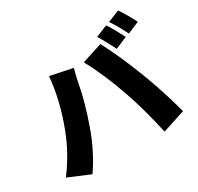

<svg xmlns="http://www.w3.org/2000/svg" viewBox="-183 -1074 1367 1327"><g transform="rotate(-30 500.0 -410.0)"><path d="M788 -808Q820 -761 866 -671L771 -631Q716 -738 694 -770ZM911 -856Q952 -796 990 -720L896 -680Q854 -766 817 -818ZM271 -702 448 -665Q430 -600 421 -550Q397 -420 339 -256Q282 -94 192 36L21 -36Q119 -164 178 -317Q254 -513 271 -702ZM527 -664 689 -716Q761 -582 838 -382Q902 -216 952 -29L771 30Q721 -192 672 -328Q604 -523 527 -664Z"/></g></svg>

Font: KaiGen Gothic KR Heavy
Style: Heavy
Weight: 900
Designer: Ryoko NISHIZUKA  (kana & ideographs); Paul D. Hunt (Latin, Greek & Cyrillic); Wenlong ZHANG  (bopomofo); Sandoll Communi
Foundry: Adobe Systems Incorporated
Version: Version 1.002 March 28, 2018